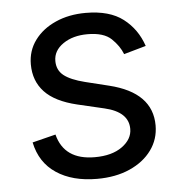

<svg xmlns="http://www.w3.org/2000/svg" viewBox="-45 -596 613 651"><g transform="rotate(-5 261.5 -271.0)"><path d="M463.1 -423.3 387.8 -402Q376.8 -430.4 350.9 -455.3Q324.9 -480.1 269.9 -480.1Q219.8 -480.1 186.6 -457.2Q153.4 -434.3 153.4 -399.1Q153.4 -367.9 176.1 -349.8Q198.9 -331.7 247.2 -319.6L328.1 -299.7Q473 -264.2 473 -152Q473 -105.1 446.2 -68.2Q419.4 -31.2 371.4 -9.9Q323.5 11.4 259.9 11.4Q176.5 11.4 121.8 -24.9Q67.1 -61.1 52.6 -130.7L132.1 -150.6Q154.5 -62.5 258.5 -62.5Q317.1 -62.5 351.7 -87.5Q386.4 -112.6 386.4 -147.7Q386.4 -205.6 305.4 -224.4L214.5 -245.7Q139.6 -263.5 104.6 -301Q69.6 -338.4 69.6 -394.9Q69.6 -441.1 95.7 -476.6Q121.8 -512.1 167.1 -532.3Q212.4 -552.6 269.9 -552.6Q350.9 -552.6 397.2 -517Q443.5 -481.5 463.1 -423.3Z"/></g></svg>

Font: Inter UI
Style: Regular
Weight: 400
Designer: Rasmus Andersson
Foundry: rsms
Version: 3.2;8d6f07862